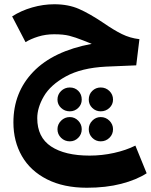

<svg xmlns="http://www.w3.org/2000/svg" viewBox="-20 -512 709 902"><path d="M669 302Q621 333 549.5 351.5Q478 370 388 370Q279 370 201 330.5Q123 291 83 221.5Q43 152 43 63Q43 -78 136.5 -175Q230 -272 411 -306Q403 -309 371 -322Q333 -337 305.5 -344Q278 -351 234 -351Q194 -351 159 -340Q124 -329 100 -314L37 -435Q79 -462 131 -477Q183 -492 235 -492Q301 -492 351 -470Q401 -448 465 -405Q514 -371 552.5 -352Q591 -333 635 -328L620 -205L478 -199Q362 -193 289.5 -153Q217 -113 186 -59.5Q155 -6 155 43Q155 133 220 176Q285 219 401 219Q459 219 515.5 206.5Q572 194 616 172ZM250 -44Q250 -68 267 -84.5Q284 -101 308 -101Q332 -101 348 -85Q364 -69 364 -44Q364 -21 347.5 -5Q331 11 308 11Q284 11 267 -5Q250 -21 250 -44ZM397 -44Q397 -69 413.5 -85Q430 -101 453 -101Q477 -101 494 -84.5Q511 -68 511 -44Q511 -21 494 -5Q477 11 453 11Q430 11 413.5 -5Q397 -21 397 -44ZM250 95Q250 72 267 55Q284 38 308 38Q331 38 347.5 55Q364 72 364 95Q364 119 347.5 135.5Q331 152 308 152Q284 152 267 135.5Q250 119 250 95ZM397 95Q397 72 413.5 55Q430 38 453 38Q477 38 494 55Q511 72 511 95Q511 119 494 135.5Q477 152 453 152Q430 152 413.5 135.5Q397 119 397 95Z"/></svg>

Font: FiraGOUPP
Style: Bold
Weight: 700
Designer: bBox Type
Foundry: bBox Type GmbH
Version: Version 1.001